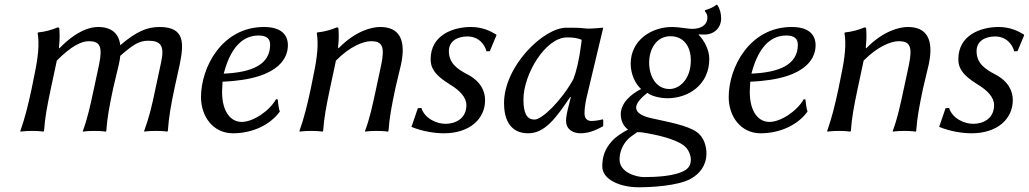

<svg xmlns="http://www.w3.org/2000/svg" viewBox="-20 -553 4346 811"><path d="M458 -180C465 -212 475 -249 482 -281C485 -294 487 -306 488 -317C542 -365 569 -381 606 -381C660 -381 675 -359 661 -292L637 -180C622 -106 609 -54 589 0V3C589 3 604 0 639 0C673 0 686 3 686 3L689 0C693 -57 701 -104 717 -180L739 -280C757 -369 762 -439 654 -439C601 -439 556 -420 488 -362C482 -413 450 -439 394 -439C360 -439 304 -424 231 -349L229 -352C234 -395 231 -427 231 -427C231 -437 229 -437 223 -437C199 -427 172 -419 141 -416L139 -413C147 -367 141 -310 125 -235L114 -180C98 -105 85 -54 66 0L67 3C67 3 85 0 116 0C147 0 163 3 163 3L166 0C170 -57 179 -104 195 -180L220 -297C279 -357 323 -379 355 -379C401 -379 415 -359 398 -278L377 -180C361 -105 350 -54 330 0V3C330 3 348 0 379 0C409 0 427 3 427 3L429 0C433 -57 442 -104 458 -180Z M920 -208C1178 -218 1196 -324 1196 -362C1196 -405 1169 -439 1095 -439C918 -439 829 -269 829 -143C829 -61 880 10 964 10C1048 10 1123 -27 1162 -82C1157 -93 1155 -120 1153 -133L1146 -134C1118 -84 1049 -38 1001 -38C957 -38 918 -77 918 -166C918 -175 920 -200 920 -208ZM1121 -364C1121 -279 1042 -247 925 -242C960 -377 1024 -403 1072 -403C1106 -403 1121 -390 1121 -364Z M1650 -180C1657 -212 1667 -249 1674 -281C1696 -385 1667 -439 1586 -439C1552 -439 1483 -424 1410 -349L1408 -352C1413 -395 1410 -427 1410 -427C1410 -437 1408 -437 1402 -437C1378 -427 1351 -419 1320 -416L1318 -413C1326 -367 1320 -310 1304 -235L1293 -180C1277 -105 1264 -54 1245 0L1246 3C1246 3 1264 0 1295 0C1326 0 1342 3 1342 3L1345 0C1349 -57 1358 -104 1374 -180L1399 -297C1458 -357 1515 -379 1547 -379C1593 -379 1607 -359 1590 -278L1569 -180C1553 -105 1542 -54 1522 0V3C1522 3 1540 0 1571 0C1601 0 1619 3 1619 3L1621 0C1625 -57 1634 -104 1650 -180Z M1745 -96 1718 -17C1767 3 1819 10 1855 10C1963 10 2029 -50 2029 -130C2029 -167 2012 -209 1954 -239C1910 -262 1876 -287 1876 -337C1876 -380 1913 -399 1954 -399C2003 -399 2028 -364 2035 -336L2049 -337L2077 -404L2076 -407C2052 -422 2017 -439 1969 -439C1894 -439 1799 -405 1799 -303C1799 -288 1802 -275 1807 -265C1821 -235 1854 -213 1884 -194C1920 -172 1950 -143 1950 -109C1950 -53 1905 -30 1862 -30C1822 -30 1773 -54 1760 -97Z M2457 -138 2528 -436C2522 -436 2513 -435 2503 -434C2485 -433 2464 -431 2452 -433C2425 -436 2412 -436 2372 -436C2276 -436 2109 -274 2109 -117C2109 -61 2127 10 2211 10C2282 10 2329 -55 2389 -144L2391 -142L2378 -90C2372 -64 2371 -52 2371 -43C2371 -4 2403 10 2433 10C2473 10 2507 -9 2528 -20V-46L2526 -49C2508 -44 2488 -42 2478 -42C2461 -42 2449 -52 2449 -74C2449 -90 2451 -111 2457 -138ZM2402 -219C2353 -129 2270 -48 2238 -48C2204 -48 2191 -77 2191 -133C2191 -239 2284 -395 2375 -395C2400 -395 2417 -393 2437 -385C2437 -385 2427 -283 2402 -219Z M2799 -138C2888 -138 2976 -195 2976 -304C2976 -342 2955 -382 2931 -406L2934 -408C2938 -407 2947 -407 2955 -407C2999 -407 3026 -438 3026 -474C3026 -495 3022 -514 3010 -532L3006 -533C2993 -522 2975 -515 2958 -510L2957 -506C2965 -497 2968 -489 2968 -480C2968 -445 2938 -431 2903 -431C2885 -431 2849 -439 2819 -439C2729 -439 2644 -381 2644 -284C2644 -240 2663 -199 2688 -177C2644 -155 2602 -117 2602 -70C2602 -43 2615 -17 2633 -6C2606 9 2581 24 2563 45C2536 76 2524 107 2524 150C2524 206 2600 238 2677 238C2728 238 2842 233 2898 202C2934 182 2964 147 2964 95C2964 71 2957 28 2922 4C2882 -24 2801 -38 2730 -54C2692 -63 2667 -76 2667 -99C2667 -120 2695 -146 2715 -161C2730 -147 2770 -138 2799 -138ZM2672 5C2678 6 2685 5 2691 6C2760 17 2826 33 2865 59C2890 76 2898 105 2898 121C2898 143 2890 156 2874 166C2832 192 2747 195 2700 195C2669 195 2597 176 2597 121C2597 91 2608 64 2626 42C2637 28 2654 18 2672 5ZM2898 -298C2898 -218 2850 -177 2808 -177C2750 -177 2722 -233 2722 -288C2722 -345 2752 -400 2812 -400C2866 -400 2898 -359 2898 -298Z M3149 -208C3407 -218 3425 -324 3425 -362C3425 -405 3398 -439 3324 -439C3147 -439 3058 -269 3058 -143C3058 -61 3109 10 3193 10C3277 10 3352 -27 3391 -82C3386 -93 3384 -120 3382 -133L3375 -134C3347 -84 3278 -38 3230 -38C3186 -38 3147 -77 3147 -166C3147 -175 3149 -200 3149 -208ZM3350 -364C3350 -279 3271 -247 3154 -242C3189 -377 3253 -403 3301 -403C3335 -403 3350 -390 3350 -364Z M3879 -180C3886 -212 3896 -249 3903 -281C3925 -385 3896 -439 3815 -439C3781 -439 3712 -424 3639 -349L3637 -352C3642 -395 3639 -427 3639 -427C3639 -437 3637 -437 3631 -437C3607 -427 3580 -419 3549 -416L3547 -413C3555 -367 3549 -310 3533 -235L3522 -180C3506 -105 3493 -54 3474 0L3475 3C3475 3 3493 0 3524 0C3555 0 3571 3 3571 3L3574 0C3578 -57 3587 -104 3603 -180L3628 -297C3687 -357 3744 -379 3776 -379C3822 -379 3836 -359 3819 -278L3798 -180C3782 -105 3771 -54 3751 0V3C3751 3 3769 0 3800 0C3830 0 3848 3 3848 3L3850 0C3854 -57 3863 -104 3879 -180Z M3974 -96 3947 -17C3996 3 4048 10 4084 10C4192 10 4258 -50 4258 -130C4258 -167 4241 -209 4183 -239C4139 -262 4105 -287 4105 -337C4105 -380 4142 -399 4183 -399C4232 -399 4257 -364 4264 -336L4278 -337L4306 -404L4305 -407C4281 -422 4246 -439 4198 -439C4123 -439 4028 -405 4028 -303C4028 -288 4031 -275 4036 -265C4050 -235 4083 -213 4113 -194C4149 -172 4179 -143 4179 -109C4179 -53 4134 -30 4091 -30C4051 -30 4002 -54 3989 -97Z"/></svg>

Font: Libertinus Sans
Style: Italic
Weight: 400
Italic angle: -12°
Designer: Philipp H. Poll, Khaled Hosny
Foundry: Caleb Maclennan
Version: Version 7.050;RELEASE